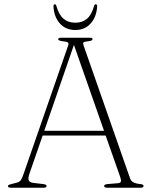

<svg xmlns="http://www.w3.org/2000/svg" viewBox="-20 -876 706 896"><path d="M197.5 -8Q197.5 0 183.5 0H31.5Q17 0 17 -7.5Q17 -10.5 20 -12.5Q23 -14.5 33 -17L58 -23.5Q71 -27 76.8 -34.8Q82.5 -42.5 90 -64L297.5 -662Q301.5 -672.5 297.8 -676.8Q294 -681 276.5 -683Q251.5 -685.5 251.5 -693Q251.5 -700 266 -700H398Q412 -700 412 -693.5Q412 -689.5 407.2 -687Q402.5 -684.5 388 -683Q372.5 -681.5 369.5 -678Q366.5 -674.5 369.5 -665.5L586.5 -45Q590.5 -32.5 600.5 -26.2Q610.5 -20 631 -17.5Q642.5 -16.5 646.2 -14.2Q650 -12 650 -8Q650 0 635.5 0H480Q466 0 466 -8Q466 -15.5 481.5 -17L529.5 -21Q542.5 -22 544.2 -29Q546 -36 540.5 -51.5L473 -243.5H179L117 -64.5Q110 -44 114 -34.5Q118 -25 135.5 -22.5L182 -17Q197.5 -15 197.5 -8ZM186.5 -265.5H465.5L325 -666.5ZM331.5 -770Q364 -770 386 -788.5Q408 -807 419 -848.5Q421.5 -856 426.5 -856Q433.5 -856 433.5 -847.5Q431 -798.5 403.8 -767.2Q376.5 -736 331.5 -736Q286 -736 258.8 -767.2Q231.5 -798.5 229.5 -847.5Q229.5 -856 236 -856Q241 -856 243 -848.5Q254.5 -807 276.5 -788.5Q298.5 -770 331.5 -770Z"/></svg>

Font: Fraunces 9pt Thin
Style: Regular
Weight: 100
Version: Version 1.000;[b76b70a41]